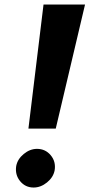

<svg xmlns="http://www.w3.org/2000/svg" viewBox="-20 -818 397 851"><path d="M356.9 -797.9 227.1 -248H106L172.9 -797.9ZM144 -158.2Q181.2 -158.2 204.8 -129.9Q228.5 -101.6 222.2 -63Q216.3 -32.2 188.5 -9.5Q160.6 13.2 128.9 13.2Q92.3 13.2 69.1 -15.1Q45.9 -43.5 51.8 -82Q57.6 -112.8 85.2 -135.5Q112.8 -158.2 144 -158.2Z"/></svg>

Font: Stilu SemiBold
Style: Italic
Weight: 600
Italic angle: -10°
Designer: Genilson Lima Santos
Foundry: Genilson Lima Santos
Version: Version 1.200;PS 001.200;hotconv 1.0.88;makeotf.lib2.5.64775